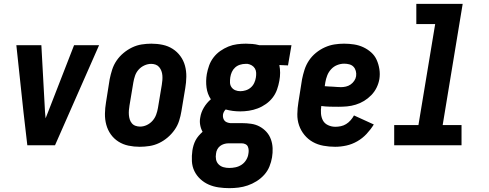

<svg xmlns="http://www.w3.org/2000/svg" viewBox="-20 -755 2540 998"><path d="M122 0 102 -173 65 -520H195L214 -173Q215 -165 215.5 -156.5Q216 -148 217 -140Q220 -148 223.5 -156.5Q227 -165 230 -173L365 -520H495L266 0Z M706 8Q676 8 647.5 2Q619 -4 595.5 -19Q572 -34 556 -56.5Q540 -79 532.5 -106.5Q525 -134 525.5 -164Q526 -194 531 -223L550 -343Q555 -368 563 -393Q571 -418 586 -440Q601 -462 622 -479.5Q643 -497 667 -508.5Q691 -520 716.5 -524Q742 -528 767 -528Q797 -528 825.5 -522Q854 -516 877.5 -501Q901 -486 917.5 -463.5Q934 -441 941.5 -413.5Q949 -386 948.5 -356Q948 -326 943 -297L923 -177Q919 -152 911 -127Q903 -102 887.5 -80Q872 -58 851.5 -40.5Q831 -23 807 -11.5Q783 0 757 4Q731 8 706 8ZM708 -97Q726 -97 743 -105Q760 -113 772.5 -127Q785 -141 791.5 -158.5Q798 -176 801 -194L821 -314Q823 -326 824 -338.5Q825 -351 824 -363Q823 -375 819 -386Q815 -397 807.5 -406Q800 -415 789 -419Q778 -423 766 -423Q748 -423 730.5 -415Q713 -407 700.5 -393Q688 -379 682 -361.5Q676 -344 673 -326L653 -206Q651 -194 650 -181.5Q649 -169 650 -157Q651 -145 654.5 -134Q658 -123 665.5 -114Q673 -105 684.5 -101Q696 -97 708 -97Z M1172 223Q1144 223 1116.5 219Q1089 215 1065 204.5Q1041 194 1021.5 176Q1002 158 990.5 134.5Q979 111 977.5 83Q976 55 980 27Q982 14 986 0.5Q990 -13 996.5 -25.5Q1003 -38 1012.5 -49Q1022 -60 1033 -70Q1024 -86 1020.5 -105.5Q1017 -125 1021 -145Q1025 -171 1039.5 -195.5Q1054 -220 1076 -239Q1058 -266 1053.5 -300Q1049 -334 1055 -370Q1059 -392 1067 -414.5Q1075 -437 1090 -456.5Q1105 -476 1125 -490Q1145 -504 1167 -513Q1189 -522 1212.5 -525Q1236 -528 1258 -528Q1275 -528 1292 -526.5Q1309 -525 1324 -521L1328 -520H1495L1477 -415L1432 -417Q1436 -397 1436 -376.5Q1436 -356 1432 -335Q1428 -312 1420 -289.5Q1412 -267 1397.5 -248Q1383 -229 1362.5 -214.5Q1342 -200 1319.5 -191.5Q1297 -183 1274 -179.5Q1251 -176 1229 -176Q1209 -176 1190 -178.5Q1171 -181 1153 -186Q1147 -180 1143.5 -173Q1140 -166 1139 -159Q1138 -150 1140 -142Q1142 -134 1147 -128Q1152 -122 1160 -119Q1168 -116 1177 -115H1238Q1262 -115 1286 -111.5Q1310 -108 1330 -97Q1350 -86 1365 -69.5Q1380 -53 1388 -31Q1396 -9 1397 15Q1398 39 1394 63Q1390 87 1380.5 110.5Q1371 134 1353.5 153.5Q1336 173 1313.5 187Q1291 201 1267.5 209Q1244 217 1220 220Q1196 223 1172 223ZM1229 -281Q1243 -281 1257.5 -285.5Q1272 -290 1283.5 -300Q1295 -310 1301.5 -324Q1308 -338 1310 -352Q1312 -364 1311.5 -376.5Q1311 -389 1305 -399Q1299 -409 1289 -415Q1279 -421 1267 -423H1256Q1242 -423 1227.5 -418.5Q1213 -414 1202 -404Q1191 -394 1185 -380.5Q1179 -367 1177 -353Q1175 -339 1175.5 -325.5Q1176 -312 1183.5 -301.5Q1191 -291 1203 -286Q1215 -281 1229 -281ZM1172 118Q1188 118 1204.5 114.5Q1221 111 1235.5 101.5Q1250 92 1259.5 76.5Q1269 61 1271 45Q1273 35 1272.5 25.5Q1272 16 1268.5 7.5Q1265 -1 1256 -5.5Q1247 -10 1237 -10H1167Q1156 -10 1144.5 -6.5Q1133 -3 1124 4Q1115 11 1109.5 21.5Q1104 32 1103 43Q1100 59 1103 74Q1106 89 1116.5 99.5Q1127 110 1141.5 114Q1156 118 1172 118Z M1722 8Q1691 8 1661 2.5Q1631 -3 1606 -17Q1581 -31 1562.5 -53.5Q1544 -76 1534.5 -103.5Q1525 -131 1525.5 -162Q1526 -193 1531 -223L1550 -343Q1555 -368 1563 -393Q1571 -418 1586 -440.5Q1601 -463 1622.5 -480.5Q1644 -498 1668.5 -509Q1693 -520 1718 -524Q1743 -528 1768 -528Q1795 -528 1820.5 -524Q1846 -520 1868.5 -509.5Q1891 -499 1909.5 -482.5Q1928 -466 1938 -443.5Q1948 -421 1952 -395.5Q1956 -370 1952 -344Q1948 -321 1937.5 -299.5Q1927 -278 1910 -260.5Q1893 -243 1872.5 -230.5Q1852 -218 1829 -211Q1806 -204 1784 -202Q1762 -200 1739 -200Q1717 -200 1694.5 -200.5Q1672 -201 1650 -204Q1647 -184 1648.5 -164.5Q1650 -145 1658.5 -129Q1667 -113 1685 -104.5Q1703 -96 1723 -96Q1737 -96 1751.5 -99Q1766 -102 1779 -110Q1792 -118 1802.5 -130Q1813 -142 1820 -155L1923 -108Q1907 -82 1885.5 -59Q1864 -36 1837 -20.5Q1810 -5 1780.5 1.5Q1751 8 1722 8ZM1752 -302Q1765 -302 1778 -305Q1791 -308 1802 -315.5Q1813 -323 1821 -334.5Q1829 -346 1831 -359Q1833 -373 1829.5 -386Q1826 -399 1817.5 -408Q1809 -417 1796 -420.5Q1783 -424 1769 -424Q1751 -424 1733 -417Q1715 -410 1701.5 -395.5Q1688 -381 1681 -363Q1674 -345 1671 -327L1668 -307Q1678 -306 1688.5 -305.5Q1699 -305 1709.5 -304.5Q1720 -304 1730.5 -303Q1741 -302 1752 -302Z M2029 0V-105H2155L2242 -630H2144V-735H2385L2281 -105H2379V0Z"/></svg>

Font: Iosevka SS18 Extrabold
Style: Italic
Weight: 800
Italic angle: -9°
Monospace: yes
Designer: Belleve Invis
Foundry: Belleve Invis
Version: Version 25.1.1; ttfautohint (v1.8.4)